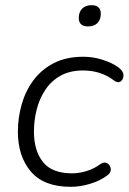

<svg xmlns="http://www.w3.org/2000/svg" viewBox="-20 -713 499 741"><path d="M253 8Q149 8 99 -51Q49 -110 49 -205Q49 -258 63.5 -309.5Q78 -361 108.5 -402.5Q139 -444 187 -469Q235 -494 301 -494Q339 -494 375.5 -482.5Q412 -471 437 -453Q456 -439 456.5 -423Q457 -407 446 -399Q435 -391 419 -403Q369 -441 301 -441Q250 -441 214 -421Q178 -401 155 -366.5Q132 -332 121.5 -290Q111 -248 111 -205Q111 -132 145.5 -88Q180 -44 259 -44Q284 -44 313 -52.5Q342 -61 368 -80Q383 -90 394.5 -82.5Q406 -75 407.5 -61Q409 -47 394 -36Q366 -15 327.5 -3.5Q289 8 253 8ZM320 -611Q284 -611 284 -644Q284 -666 297 -679.5Q310 -693 333 -693Q369 -693 369 -660Q369 -637 356 -624Q343 -611 320 -611Z"/></svg>

Font: Nunito Light
Style: Italic
Weight: 300
Italic angle: -9°
Designer: Vernon Adams
Foundry: Vernon Adams
Version: Version 3.601; ttfautohint (v1.8.2.53-6de2)